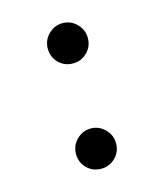

<svg xmlns="http://www.w3.org/2000/svg" viewBox="-73 -476 456 533"><g transform="rotate(-15 154.5 -210.0)"><path d="M96.7 -360.8Q96.7 -384.8 113.8 -401.9Q130.9 -418.9 154.3 -418.9Q177.7 -418.9 194.8 -401.9Q211.9 -384.8 211.9 -360.8Q211.9 -336.9 195.1 -320.1Q178.2 -303.2 154.3 -303.2Q129.9 -303.2 113.3 -319.8Q96.7 -336.4 96.7 -360.8ZM96.7 -58.1Q96.7 -82 113.8 -99.1Q130.9 -116.2 154.3 -116.2Q177.7 -116.2 194.8 -99.1Q211.9 -82 211.9 -58.1Q211.9 -34.2 195.1 -17.3Q178.2 -0.5 154.3 -0.5Q129.9 -0.5 113.3 -17.1Q96.7 -33.7 96.7 -58.1Z"/></g></svg>

Font: Shabnam Light FD
Style: Light-FD
Weight: 300
Foundry: DejaVu fonts team - Redesigned by Saber Rastikerdar - Based on Vazir font
Version: Version 5.0.0